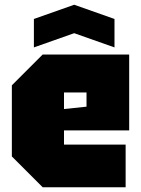

<svg xmlns="http://www.w3.org/2000/svg" viewBox="-20 -790 595 810"><path d="M30 -130V-430L160 -560H525V-240H250V-180H510V0H160ZM250 -330 345 -340V-400H250ZM123 -590V-710L293 -770L463 -710V-590L293 -650Z"/></svg>

Font: Tektur SemiCondensed Black
Style: Regular
Weight: 900
Width: 4
Designer: Adam Jagosz
Foundry: Adam Jagosz
Version: Version 1.005;gftools[0.9.30]